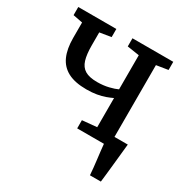

<svg xmlns="http://www.w3.org/2000/svg" viewBox="-168 -692 973 1009"><g transform="rotate(30 318.0 -187.5)"><path d="M514.8 180Q513.6 159.8 511 136.2Q508.5 112.6 505.6 88.3Q502.6 64 500 41.3Q497.3 18.6 495.7 0L449.9 -59.2H606.4Q604.4 -39.2 601.8 -15.1Q599.3 9 596.7 35Q594.2 61 591.3 86.8Q588.5 112.7 586 136.6Q583.5 160.5 581 180ZM333.4 0V-49.6L421.5 -57.9V-234.9Q405.3 -227 383.7 -219.1Q362.1 -211.3 334.6 -206.4Q307.2 -201.5 272.5 -201.5Q203 -201.5 160.1 -223.9Q117.2 -246.4 97.3 -290.9Q77.5 -335.3 77.5 -401.2V-494.7L19.5 -505.9V-555.3H250.5V-505.9L181.6 -494.7V-415.6Q181.6 -361.7 191.9 -328.1Q202.2 -294.4 228.1 -278.8Q254.1 -263.1 301.7 -263.1Q339.5 -263.1 371.7 -271Q403.9 -278.9 421.5 -287.7V-494.7L348.3 -505.9V-555.3H595.9V-505.9L525.6 -494.7V-57.9L597.6 -49.6V0Z"/></g></svg>

Font: Merriweather Light
Style: Regular
Weight: 300
Designer: Eben Sorkin
Foundry: Eben Sorkin
Version: Version 2.100